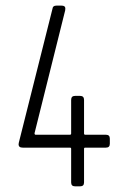

<svg xmlns="http://www.w3.org/2000/svg" viewBox="-20 -656 452 676"><path d="M353 -136.2H280.3Q275.9 -136.2 275.9 -132.3V-13.7Q275.9 0 262.2 0H244.1Q230.5 0 230.5 -13.7V-132.3Q230.5 -136.2 226.1 -136.2H60.1Q45.4 -136.2 45.4 -147.9Q45.4 -150.4 46.4 -154.3L165 -626Q166 -636.2 178.7 -636.2H196.8Q210 -636.2 210 -626.5Q210 -622.1 209.5 -619.6L101.6 -187Q101.6 -181.6 105.5 -181.6H226.1Q230.5 -181.6 230.5 -186V-304.2Q230.5 -318.4 244.1 -318.4H262.2Q275.9 -318.4 275.9 -304.2V-186Q275.9 -181.6 280.3 -181.6H353Q366.7 -181.6 366.7 -168V-149.9Q366.7 -136.2 353 -136.2Z"/></svg>

Font: GOSTRUS
Style: type A
Weight: 200
Designer: Юрий и Татьяна Кривогуз
Version: Version 01.0